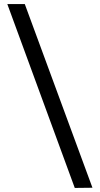

<svg xmlns="http://www.w3.org/2000/svg" viewBox="-20 -845 492 945"><path d="M16 -825H102L435 79L348 80Z"/></svg>

Font: Yaldevi ExtraLight Medium
Style: Regular
Weight: 500
Version: Version 1.100